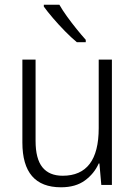

<svg xmlns="http://www.w3.org/2000/svg" viewBox="-20 -785 576 815"><path d="M455 -532V0H410L402 -91H399Q380 -48 340.5 -19Q301 10 239 10Q75 10 75 -180V-532H131V-187Q131 -111 160 -75Q189 -39 246 -39Q399 -39 399 -241V-532ZM232 -765Q245 -742 264.5 -715Q284 -688 305 -662Q326 -636 344 -616V-606H306Q283 -625 256 -652.5Q229 -680 205 -708Q181 -736 166 -757V-765Z"/></svg>

Font: Noto Sans Lao Looped SemiCondensed Light
Style: Regular
Weight: 300
Width: 4
Designer: Mark Frömberg, Ben Mitchell
Foundry: The Fontpad Ltd
Version: Version 1.002; ttfautohint (v1.8.4.7-5d5b)